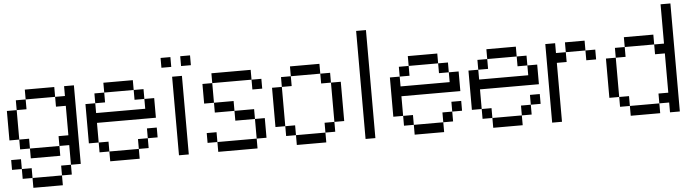

<svg xmlns="http://www.w3.org/2000/svg" viewBox="-58 -1187 5866 1623"><g transform="rotate(-5 2875.0 -375.5)"><path d="M0 0V-83.3H83.3V0ZM0 -250V-500H83.3V-250ZM166.7 -166.7H83.3V-250H166.7ZM166.7 -83.3V-166.7H416.7V-83.3ZM166.7 0V83.3H83.3V0ZM166.7 83.3H416.7V166.7H166.7ZM166.7 -583.3V-500H83.3V-583.3ZM166.7 -666.7H416.7V-583.3H166.7ZM500 -166.7H416.7V-250H500V-500H416.7V-583.3H500V-666.7H583.3V0H500ZM500 0V83.3H416.7V0Z M666.7 -166.7V-500H750V-416.7H1166.7V-500H1250V-333.3H750V-166.7ZM833.3 -166.7V-83.3H750V-166.7ZM833.3 -83.3H1083.3V0H833.3ZM833.3 -583.3V-500H750V-583.3ZM833.3 -666.7H1083.3V-583.3H833.3ZM1166.7 -166.7V-83.3H1083.3V-166.7ZM1166.7 -250H1250V-166.7H1166.7ZM1166.7 -583.3V-500H1083.3V-583.3Z M1333.3 -750V-833.3H1416.7V-750ZM1416.7 0V-666.7H1500V0ZM1500 -750V-833.3H1583.3V-750Z M1666.7 -83.3V-166.7H1750V-83.3ZM1666.7 -416.7V-583.3H1750V-416.7ZM2166.7 -83.3H2083.3V-250H2166.7ZM2166.7 -583.3V-500H2083.3V-583.3ZM1750 -83.3H2083.3V0H1750ZM1750 -416.7H1916.7V-333.3H1750ZM1750 -583.3V-666.7H2083.3V-583.3ZM1916.7 -333.3H2083.3V-250H1916.7Z M2250 -166.7V-500H2333.3V-166.7ZM2333.3 -166.7H2416.7V-83.3H2333.3ZM2333.3 -500V-583.3H2416.7V-500ZM2416.7 -83.3H2666.7V0H2416.7ZM2416.7 -583.3V-666.7H2666.7V-583.3ZM2666.7 -83.3V-166.7H2750V-83.3ZM2666.7 -583.3H2750V-500H2666.7ZM2750 -166.7V-500H2833.3V-166.7Z M3000 -916.7H3083.3V0H3000Z M3250 -166.7V-500H3333.3V-416.7H3750V-500H3833.3V-333.3H3333.3V-166.7ZM3416.7 -166.7V-83.3H3333.3V-166.7ZM3416.7 -83.3H3666.7V0H3416.7ZM3416.7 -583.3V-500H3333.3V-583.3ZM3416.7 -666.7H3666.7V-583.3H3416.7ZM3750 -166.7V-83.3H3666.7V-166.7ZM3750 -250H3833.3V-166.7H3750ZM3750 -583.3V-500H3666.7V-583.3Z M3916.7 -166.7V-500H4000V-416.7H4416.7V-500H4500V-333.3H4000V-166.7ZM4083.3 -166.7V-83.3H4000V-166.7ZM4083.3 -83.3H4333.3V0H4083.3ZM4083.3 -583.3V-500H4000V-583.3ZM4083.3 -666.7H4333.3V-583.3H4083.3ZM4416.7 -166.7V-83.3H4333.3V-166.7ZM4416.7 -250H4500V-166.7H4416.7ZM4416.7 -583.3V-500H4333.3V-583.3Z M4583.3 0V-666.7H4666.7V-583.3H4750V-500H4666.7V0ZM4750 -583.3V-666.7H4916.7V-583.3ZM4916.7 -583.3H5000V-500H4916.7Z M5083.3 -166.7V-500H5166.7V-166.7ZM5250 -166.7V-83.3H5166.7V-166.7ZM5250 -83.3H5500V0H5250ZM5250 -583.3V-500H5166.7V-583.3ZM5250 -666.7H5500V-583.3H5250ZM5583.3 -83.3H5500V-166.7H5583.3V-500H5500V-583.3H5583.3V-916.7H5666.7V0H5583.3Z"/></g></svg>

Font: Galmuri11 Regular
Style: Regular
Weight: 400
Designer: Minseo Lee (Quiple)
Version: Version 2.356;hotconv 1.1.0;makeotfexe 2.6.0 DEVELOPMENT